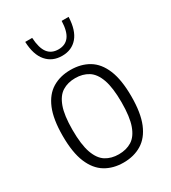

<svg xmlns="http://www.w3.org/2000/svg" viewBox="-194 -894 895 1004"><g transform="rotate(-30 253.0 -392.0)"><path d="M252.5 9.5Q190 9.5 143.5 -18.8Q97 -47 71.2 -108.5Q45.5 -170 45.5 -270.5Q45.5 -370.5 71 -431.8Q96.5 -493 143 -521.2Q189.5 -549.5 252.5 -549.5Q315.5 -549.5 362.2 -521.5Q409 -493.5 434.5 -432Q460 -370.5 460 -270.5Q460 -170.5 434.5 -109Q409 -47.5 362.2 -19Q315.5 9.5 252.5 9.5ZM252.5 -40.5Q298 -40.5 331 -61Q364 -81.5 382 -131.5Q400 -181.5 400 -269Q400 -357.5 382 -408Q364 -458.5 330.8 -479.2Q297.5 -500 252.5 -500Q207.5 -500 174.5 -479.5Q141.5 -459 123.5 -409.2Q105.5 -359.5 105.5 -272Q105.5 -183 123.5 -132.5Q141.5 -82 174.5 -61.2Q207.5 -40.5 252.5 -40.5ZM253.5 -634.5Q195 -634.5 159.8 -675Q124.5 -715.5 121.5 -794.5H163.5Q167 -732 189.2 -702.8Q211.5 -673.5 253.5 -673.5Q295.5 -673.5 317.5 -702.8Q339.5 -732 341.5 -794.5H383.5Q380.5 -715 346.2 -674.8Q312 -634.5 253.5 -634.5Z"/></g></svg>

Font: Encode Sans SemiCondensed Light
Style: Regular
Weight: 300
Width: 4
Designer: Multiple Designers
Foundry: Impallari Type
Version: Version 3.002